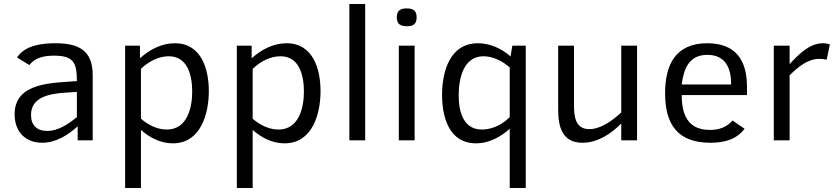

<svg xmlns="http://www.w3.org/2000/svg" viewBox="-20 -701 4183 959"><path d="M191 12C259 12 319 -26 368 -70V0H443V-326C443 -452 370 -485 256 -485C189 -485 105 -475 65 -414L127 -376C155 -415 205 -423 250 -423C348 -423 364 -387 364 -296C248 -286 53 -293 53 -130C53 -45 105 12 191 12ZM135 -126C135 -242 283 -235 364 -242V-116C322 -82 272 -47 216 -47C165 -47 135 -75 135 -126Z M605 238H684V-52C728 -13 783 15 843 15C982 15 1023 -131 1023 -246C1023 -356 986 -485 853 -485C787 -485 727 -453 679 -410V-473H605ZM823 -420C919 -420 940 -321 940 -244C940 -162 915 -54 813 -54C765 -54 720 -77 684 -108V-357C721 -393 771 -420 823 -420Z M1163 238H1242V-52C1286 -13 1341 15 1401 15C1540 15 1581 -131 1581 -246C1581 -356 1544 -485 1411 -485C1345 -485 1285 -453 1237 -410V-473H1163ZM1381 -420C1477 -420 1498 -321 1498 -244C1498 -162 1473 -54 1371 -54C1323 -54 1278 -77 1242 -108V-357C1279 -393 1329 -420 1381 -420Z M1804 0V-681H1725V0Z M1972 0H2051V-473H1972ZM2013 -570C2044 -570 2061 -581 2061 -614C2061 -649 2043 -659 2011 -659C1979 -659 1962 -648 1962 -614C1962 -580 1981 -570 2013 -570Z M2358 15C2421 15 2480 -16 2526 -58V238H2606V-473H2539L2530 -419C2485 -459 2427 -485 2367 -485C2226 -485 2188 -342 2188 -227C2188 -116 2223 15 2358 15ZM2395 -420C2443 -420 2491 -395 2526 -364V-116C2490 -80 2440 -54 2387 -54C2292 -54 2271 -147 2271 -225C2271 -305 2293 -420 2395 -420Z M2768 -473V-153C2768 -68 2788 12 2889 12C2965 12 3031 -32 3083 -84V0H3162V-473H3083V-139C3041 -101 2983 -56 2923 -56C2853 -56 2847 -121 2847 -176V-473Z M3529 12C3595 12 3658 -3 3699 -58L3639 -99C3609 -65 3571 -52 3526 -52C3416 -52 3385 -128 3385 -226H3711V-268C3711 -401 3654 -485 3513 -485C3355 -485 3302 -379 3302 -235C3302 -79 3365 12 3529 12ZM3513 -427C3605 -427 3632 -359 3632 -279H3385C3395 -357 3421 -427 3513 -427Z M3845 -473V0H3924V-325C3965 -365 4013 -407 4073 -407C4085 -407 4097 -406 4109 -403L4125 -479C4114 -483 4102 -485 4090 -485C4022 -485 3967 -427 3924 -381V-473Z"/></svg>

Font: Logix
Style: Regular
Weight: 400
Designer: Michael Lee Finney
Version: Version 1.06